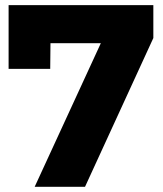

<svg xmlns="http://www.w3.org/2000/svg" viewBox="-20 -721 629 741"><path d="M13.2 -701.2H571.8V-574.2L308.1 0H113.8L369.1 -554.2H174.8L173.8 -455.1H13.2Z"/></svg>

Font: Montserrat-Arabic
Style: Bold
Weight: 700
Designer: Mohamed Gaber
Foundry: Kief Type Foundry
Version: Version 5.008;PS 005.008;hotconv 1.0.88;makeotf.lib2.5.64775